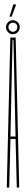

<svg xmlns="http://www.w3.org/2000/svg" viewBox="-20 -844 120 864"><path d="M10.5 0 26.5 -675H50.5L66.5 0H55.5L50 -218.5H27L21.5 0ZM27 -229.5H50L40.5 -664H36.5ZM38 -690Q25.5 -690 16.2 -699.2Q7 -708.5 7 -722Q7 -730 11 -737Q15 -744 22 -748.5Q29 -753 38 -753Q51.5 -753 60.2 -743.5Q69 -734 69 -722Q69 -713.5 65 -706.2Q61 -699 54 -694.5Q47 -690 38 -690ZM38 -701Q46.5 -701 52.2 -707Q58 -713 58 -722Q58 -731 52.2 -736.5Q46.5 -742 38 -742Q30 -742 24 -736.5Q18 -731 18 -722Q18 -713 24 -707Q30 -701 38 -701ZM23 -769 40 -824H53L32 -769Z"/></svg>

Font: Anybody UltraCondensed Thin
Style: Regular
Weight: 100
Width: 1
Designer: Tyler Finck
Foundry: Etcetera Type Company
Version: Version 1.110